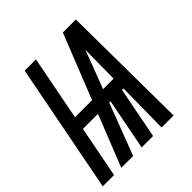

<svg xmlns="http://www.w3.org/2000/svg" viewBox="-209 -805 939 939"><g transform="rotate(-45 261.0 -335.0)"><path d="M-28 0 102 -670H180L115 -335H233L366 -670H456L462 0H379L382 -267H372L320 0H241L293 -267H284L182 0H100L206 -267H102L50 0ZM309 -335H382L383 -447Q383 -468 383.5 -489.5Q384 -511 384 -533Q376 -511 368 -489.5Q360 -468 352 -447Z"/></g></svg>

Font: Lode Dark
Style: Bold Italic
Weight: 700
Italic angle: -11°
Monospace: yes
Designer: Belleve Invis
Foundry: Belleve Invis
Version: Version 29.2.0; ttfautohint (v1.8.3)